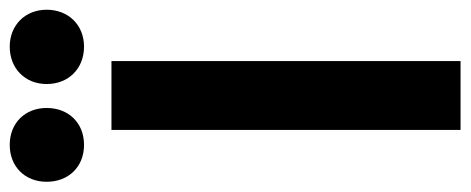

<svg xmlns="http://www.w3.org/2000/svg" viewBox="-318 -644 944 385"><g transform="rotate(-90 153.5 -452.0)"><path d="M85 -700V0H223V-700ZM55 -904C11 -904 -19 -873 -19 -830C-19 -786 11 -755 55 -755C99 -755 129 -786 129 -830C129 -873 99 -904 55 -904ZM252 -904C208 -904 177 -873 177 -830C177 -786 208 -755 252 -755C295 -755 326 -786 326 -830C326 -873 295 -904 252 -904Z"/></g></svg>

Font: Gully SemiBold
Style: Regular
Weight: 600
Designer: jaikishan Patel
Foundry: MagicType
Version: Version 1.000;Glyphs 3.2 (3242)